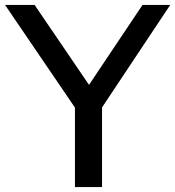

<svg xmlns="http://www.w3.org/2000/svg" viewBox="-38 -760 711 780"><path d="M266.5 0V-368L289.5 -289L-17.5 -740H102.5L341.5 -389H306L541 -740H653.5L353.5 -289L376.5 -366.5V0Z"/></svg>

Font: Encode Sans SemiExpanded Medium
Style: Regular
Weight: 500
Width: 6
Designer: Multiple Designers
Foundry: Impallari Type
Version: Version 3.002